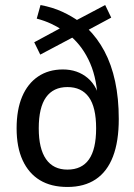

<svg xmlns="http://www.w3.org/2000/svg" viewBox="-20 -734 534 763"><path d="M248 9Q183 9 138.5 -18Q94 -45 70 -97Q46 -149 46 -224Q46 -298 68 -350Q90 -402 131.5 -430Q173 -458 230 -458Q288 -458 328.5 -424Q369 -390 381 -321H369Q367 -416 338.5 -482Q310 -548 261 -590L274 -588L140 -517L116 -566L229 -627L227 -615Q210 -627 183.5 -639.5Q157 -652 126 -660L141 -714Q189 -705 227 -687.5Q265 -670 297 -647L273 -648L398 -714L422 -664L327 -613V-622Q367 -583 395 -530.5Q423 -478 437.5 -410.5Q452 -343 452 -261Q452 -172 429 -112Q406 -52 360.5 -21.5Q315 9 248 9ZM248 -60Q305 -60 333.5 -100.5Q362 -141 362 -224Q362 -308 333 -348Q304 -388 248 -388Q192 -388 163 -347.5Q134 -307 134 -224Q134 -143 163 -101.5Q192 -60 248 -60Z"/></svg>

Font: Nunito Sans 10pt Condensed Medium
Style: Regular
Weight: 500
Width: 3
Designer: Vernon Adams
Foundry: Vernon Adams
Version: Version 3.101;gftools[0.9.27]